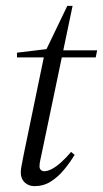

<svg xmlns="http://www.w3.org/2000/svg" viewBox="-20 -624 352 656"><path d="M38 -428V-444L154 -458V-452H312L307 -428H149H146ZM98 12Q78 12 64.5 -0.5Q51 -13 51 -35Q51 -44 53.5 -57Q56 -70 61 -96L133 -444L210 -604H228L123 -102Q120 -86 117.5 -76Q115 -66 115 -55Q115 -48 119.5 -43.5Q124 -39 131 -39Q143 -39 158 -47Q173 -55 189.5 -70Q206 -85 223 -105L235 -95Q220 -70 199.5 -45Q179 -20 154 -4Q129 12 98 12Z"/></svg>

Font: Source Serif 4 60pt
Style: Italic
Weight: 400
Italic angle: -12°
Version: Version 4.004;hotconv 1.0.116;makeotfexe 2.5.65601